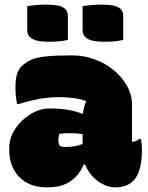

<svg xmlns="http://www.w3.org/2000/svg" viewBox="-20 -802 640 832"><path d="M552 -350V-188H556Q564 -188 571.5 -192Q579 -196 584 -200H590Q592 -195 593.5 -180.5Q595 -166 595 -149Q595 -103 585 -69.5Q575 -36 560 -21Q544 -4 523.5 3Q503 10 479 10Q442 10 404.5 -17Q367 -44 349 -89H342Q326 -46 287.5 -18Q249 10 185 10Q107 10 63.5 -35Q20 -80 20 -152V-161Q20 -204 45.5 -243Q71 -282 111.5 -307Q152 -332 195 -332Q242 -332 277.5 -325.5Q313 -319 339 -308Q343 -342 354 -364Q329 -373 299 -377Q269 -381 237 -381Q192 -381 148.5 -373Q105 -365 60 -351H54Q47 -385 47 -422Q47 -452 52 -475Q57 -498 73 -514Q91 -532 114 -542.5Q137 -553 178.5 -557.5Q220 -562 291 -562Q344 -562 391 -544.5Q438 -527 474 -497Q510 -467 531 -429Q552 -391 552 -350ZM233 -191Q233 -176 239 -170.5Q245 -165 263 -165Q306 -165 338 -178V-221Q324 -223 309.5 -224Q295 -225 282 -225Q258 -225 237 -222Q233 -210 233 -193ZM98 -775Q119 -779 141.5 -780.5Q164 -782 182 -782Q204 -782 225 -779Q246 -776 260 -765.5Q274 -755 274 -733V-629Q254 -624 231 -622.5Q208 -621 189 -621Q168 -621 147 -624.5Q126 -628 112 -639Q98 -650 98 -672ZM338 -775Q359 -779 381.5 -780.5Q404 -782 422 -782Q444 -782 465 -779Q486 -776 500 -765.5Q514 -755 514 -733V-629Q494 -624 471 -622.5Q448 -621 429 -621Q408 -621 387 -624.5Q366 -628 352 -639Q338 -650 338 -672Z"/></svg>

Font: Recursive Sn Csl St XBk
Style: Regular
Weight: 1000
Version: Version 1.079;hotconv 1.0.112;makeotfexe 2.5.65598; ttfautoh